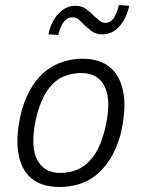

<svg xmlns="http://www.w3.org/2000/svg" viewBox="-20 -737 564 765"><path d="M217 8Q146 8 104.5 -27Q63 -62 52.5 -131Q42 -200 67 -299Q84 -356 109.5 -395Q135 -434 166.5 -457.5Q198 -481 234.5 -492Q271 -503 309 -503Q379 -503 420.5 -467Q462 -431 472.5 -362.5Q483 -294 459 -196Q442 -139 416.5 -100Q391 -61 360 -37Q329 -13 292.5 -2.5Q256 8 217 8ZM221 -48Q256 -48 289 -61.5Q322 -75 350 -111Q378 -147 396 -213Q425 -328 399.5 -387Q374 -446 303 -446Q269 -446 235.5 -433Q202 -420 174.5 -384.5Q147 -349 128 -283Q99 -166 125 -107Q151 -48 221 -48ZM212 -598 173 -600Q183 -651 213 -682.5Q243 -714 280 -714Q306 -714 323.5 -701Q341 -688 355 -673Q366 -663 376.5 -654.5Q387 -646 400 -646Q420 -646 432.5 -664Q445 -682 454 -717L495 -714Q483 -661 454.5 -630.5Q426 -600 389 -600Q361 -600 344.5 -613.5Q328 -627 313 -640Q303 -652 292.5 -660Q282 -668 268 -668Q248 -668 234.5 -650.5Q221 -633 212 -598Z"/></svg>

Font: Nunito Sans 7pt Condensed Light
Style: Italic
Weight: 300
Width: 3
Italic angle: -9°
Designer: Vernon Adams
Foundry: Vernon Adams
Version: Version 3.101;gftools[0.9.27]